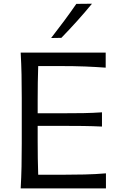

<svg xmlns="http://www.w3.org/2000/svg" viewBox="-20 -1040 665 1060"><path d="M94.2 0Q97.7 -62.5 98.9 -120.6Q100.1 -178.7 100.1 -248V-499.5Q100.1 -569.8 98.9 -627.9Q97.7 -686 94.2 -749.5H563.5V-666.5Q510.7 -670.4 450.2 -672.9Q389.6 -675.3 308.1 -675.3H190.9Q189.5 -629.4 188.7 -584Q188 -538.6 188 -486.3V-414.6H314.9Q387.7 -414.6 440.7 -415.5Q493.7 -416.5 543 -419.9V-341.3Q490.7 -343.8 438 -344.5Q385.3 -345.2 314.5 -345.2H188V-261.7Q188 -210 188.7 -165.3Q189.5 -120.6 190.9 -75.2H315.4Q384.3 -75.2 446 -76.7Q507.8 -78.1 564.9 -83V0ZM262.2 -830.1Q298.8 -877 333.7 -924.1Q368.7 -971.2 401.4 -1018.6L487.8 -1019.5Q448.7 -971.7 406.2 -924.6Q363.8 -877.4 318.8 -831.1Z"/></svg>

Font: Pinar DS2-Regular
Style: Regular
Weight: 400
Designer: Amin Abedi
Version: Version 2.000